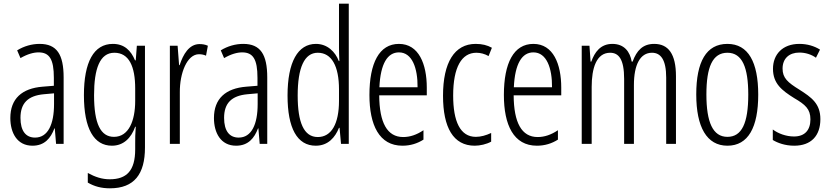

<svg xmlns="http://www.w3.org/2000/svg" viewBox="-20 -780 4501 1041"><path d="M195 -542C153 -542 110 -530 73 -507L91 -465C129 -487 162 -496 189 -496C248 -496 272 -459 272 -358V-315L211 -310C99 -301 36 -245 36 -140C36 -61 72 10 156 10C222 10 255 -31 275 -84H277L284 0H325V-360C325 -485 288 -542 195 -542ZM217 -269 273 -274V-216C273 -106 240 -34 170 -34C120 -34 91 -70 91 -141C91 -220 131 -261 217 -269Z M592 -542C488 -542 435 -443 435 -264C435 -81 490 10 587 10C649 10 691 -31 713 -93H716C713 -57 713 -28 713 -2V30C713 146 666 192 575 192C533 192 497 180 456 158V210C492 231 530 241 576 241C708 241 766 164 766 20V-532H722L716 -453H712C690 -506 654 -542 592 -542ZM600 -494C680 -494 713 -419 713 -300V-233C713 -125 678 -38 598 -38C526 -38 490 -108 490 -264C490 -407 521 -494 600 -494Z M1062 -541C1005 -541 973 -485 954 -427H951L943 -532H901V0H955V-279C954 -383 994 -486 1059 -486C1073 -486 1087 -483 1097 -478L1107 -532C1092 -539 1076 -541 1062 -541Z M1299 -542C1257 -542 1214 -530 1177 -507L1195 -465C1233 -487 1266 -496 1293 -496C1352 -496 1376 -459 1376 -358V-315L1315 -310C1203 -301 1140 -245 1140 -140C1140 -61 1176 10 1260 10C1326 10 1359 -31 1379 -84H1381L1388 0H1429V-360C1429 -485 1392 -542 1299 -542ZM1321 -269 1377 -274V-216C1377 -106 1344 -34 1274 -34C1224 -34 1195 -70 1195 -141C1195 -220 1235 -261 1321 -269Z M1692 10C1759 10 1797 -35 1818 -87H1821L1829 0H1871V-760H1818V-520C1818 -498 1819 -476 1820 -449H1817C1798 -499 1755 -542 1693 -542C1595 -542 1539 -444 1539 -262C1539 -85 1591 10 1692 10ZM1703 -37C1627 -37 1594 -117 1594 -262C1594 -413 1630 -494 1703 -494C1778 -494 1818 -422 1818 -295V-233C1818 -109 1777 -37 1703 -37Z M2143 -542C2036 -542 1983 -438 1983 -265C1983 -102 2036 10 2162 10C2205 10 2243 -2 2276 -23V-74C2239 -49 2203 -37 2166 -37C2079 -37 2037 -115 2036 -263H2294V-305C2294 -432 2251 -542 2143 -542ZM2143 -496C2215 -496 2245 -410 2244 -307H2037C2043 -435 2081 -496 2143 -496Z M2554 10C2582 10 2618 2 2643 -12V-59C2615 -46 2587 -38 2560 -38C2475 -38 2437 -122 2437 -262C2437 -416 2483 -494 2563 -494C2585 -494 2608 -488 2629 -476L2647 -521C2622 -535 2594 -542 2559 -542C2444 -542 2382 -441 2382 -261C2382 -88 2438 10 2554 10Z M2872 -542C2765 -542 2712 -438 2712 -265C2712 -102 2765 10 2891 10C2934 10 2972 -2 3005 -23V-74C2968 -49 2932 -37 2895 -37C2808 -37 2766 -115 2765 -263H3023V-305C3023 -432 2980 -542 2872 -542ZM2872 -496C2944 -496 2974 -410 2973 -307H2766C2772 -435 2810 -496 2872 -496Z M3527 -542C3465 -542 3432 -506 3410 -446H3405C3396 -499 3365 -542 3300 -542C3236 -542 3204 -497 3186 -446H3182L3176 -532H3134V0H3188V-309C3188 -409 3213 -494 3288 -494C3334 -494 3364 -460 3364 -352V0H3417V-319C3417 -429 3451 -494 3515 -494C3562 -494 3592 -457 3592 -359V0H3645V-367C3645 -487 3604 -542 3527 -542Z M4091 -267C4091 -443 4037 -542 3924 -542C3809 -542 3755 -445 3755 -268C3755 -91 3812 10 3924 10C4037 10 4091 -90 4091 -267ZM3810 -268C3810 -416 3843 -494 3924 -494C4005 -494 4037 -413 4037 -267C4037 -112 4002 -38 3924 -38C3845 -38 3810 -117 3810 -268Z M4428 -134C4428 -218 4380 -252 4314 -294C4251 -333 4223 -357 4223 -408C4223 -463 4259 -495 4314 -495C4347 -495 4379 -485 4404 -467L4426 -511C4394 -531 4356 -542 4314 -542C4223 -542 4171 -485 4171 -407C4171 -327 4219 -290 4286 -248C4346 -213 4374 -189 4374 -133C4374 -74 4343 -40 4285 -40C4242 -40 4199 -56 4170 -78V-21C4196 -5 4237 10 4286 10C4378 10 4428 -44 4428 -134Z"/></svg>

Font: Noto Sans Gurmukhi UI ExtraCondensed Light
Style: Regular
Weight: 300
Width: 2
Designer: Jelle Bosma - Monotype Design Team
Foundry: Monotype Imaging Inc.
Version: Version 2.004